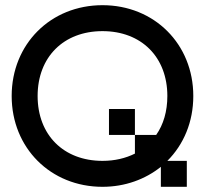

<svg xmlns="http://www.w3.org/2000/svg" viewBox="-20 -720 790 740"><path d="M600 0H700V-100H625C688 -163 725 -250 725 -350C725 -550 575 -700 375 -700C175 -700 25 -550 25 -350C25 -150 175 0 375 0C462 0 540 -29 600 -77ZM125 -350C125 -500 225 -600 375 -600C525 -600 625 -500 625 -350C625 -291 610 -240 582 -200H500V-128C464 -110 422 -100 375 -100C225 -100 125 -200 125 -350ZM400 -200H500V-300H400Z"/></svg>

Font: LS-VG5000
Style: Regular
Weight: 400
Designer: Justin Bihan, 2021
Foundry: Justin Bihan, 2021
Version: Version 1.000;Glyphs 3.1.2 (3151)